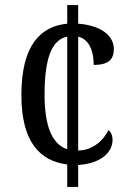

<svg xmlns="http://www.w3.org/2000/svg" viewBox="-20 -734 517 754"><path d="M244 -88V0H287V-86C379 -92 422 -138 422 -184C422 -202 416 -215 406 -223C386 -182 343 -143 287 -143V-590C330 -580 348 -534 348 -479C405 -479 427 -500 427 -541C427 -601 366 -635 287 -641V-714H244V-641C141 -631 64 -559 64 -361C64 -177 136 -102 244 -88ZM244 -590V-148C183 -168 155 -242 155 -362C155 -521 190 -579 244 -590Z"/></svg>

Font: Noto Serif Ethiopic Cn
Style: Regular
Weight: 400
Width: 3
Designer: Monotype Design Team
Foundry: Monotype Imaging Inc.
Version: Version 2.102